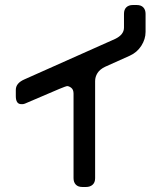

<svg xmlns="http://www.w3.org/2000/svg" viewBox="-20 -641 649 765"><path d="M65 -226Q71 -225 79 -228L217 -287Q244 -298 247 -298Q255 -298 264 -291Q273 -284 273 -268V69Q273 85 282 94.5Q291 104 308 104H323Q339 104 349 95Q359 86 359 69V-318Q359 -335 368.5 -350Q378 -365 399 -375L497 -419Q526 -432 543 -458.5Q560 -485 560 -514V-586Q560 -602 551 -611.5Q542 -621 525 -621H509Q493 -621 483.5 -612Q474 -603 474 -586V-531Q474 -503 439 -486L78 -325Q43 -310 43 -283V-258Q43 -226 65 -226Z"/></svg>

Font: WDXL Lubrifont SC
Style: Regular
Weight: 400
Designer: [WDXL Lubrifont] Copyright 2020-2022 (c) NightFurySL2001, Skr-ZERO; [ZCOOL QingKe HuangYou] Copyright 2018-2022 (c) The 
Version: Version 2.001;hotconv 1.1.1;makeotfexe 2.6.0